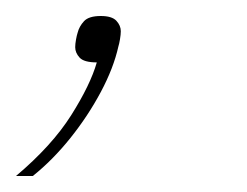

<svg xmlns="http://www.w3.org/2000/svg" viewBox="-49 -73 309 240"><path d="M77 -53Q91 -53 96.5 -47Q102 -41 102 -34Q102 -30 101 -24Q100 -18 99 -15Q93 12 77 42Q61 72 39 99.5Q17 127 -8 147H-29Q16 109 40 71Q64 33 72 5Q56 5 50.5 -1Q45 -7 45 -14Q45 -18 46 -23.5Q47 -29 48 -32Q50 -40 56 -46.5Q62 -53 77 -53Z"/></svg>

Font: IBM Plex Sans Thin
Style: Italic
Weight: 250
Italic angle: -11.31°
Designer: Mike Abbink, Paul van der Laan, Pieter van Rosmalen
Foundry: Bold Monday
Version: Version 3.201